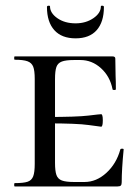

<svg xmlns="http://www.w3.org/2000/svg" viewBox="-20 -671 504 691"><path d="M33 -12Q65 -12 79.5 -17Q94 -22 99.5 -36.5Q105 -51 105 -81V-387Q105 -417 99.5 -431Q94 -445 79 -450.5Q64 -456 33 -456Q31 -456 31 -462Q31 -468 33 -468H385Q395 -468 395 -460L396 -398Q397 -379 397 -350Q397 -347 391 -347Q385 -347 385 -350Q376 -396 343.5 -425.5Q311 -455 269 -455H247Q217 -455 202.5 -449.5Q188 -444 183 -430Q178 -416 178 -386V-85Q178 -56 183 -41.5Q188 -27 202.5 -21.5Q217 -16 247 -16H284Q327 -16 363 -49Q399 -82 413 -133Q414 -136 419.5 -136Q425 -136 425 -133Q418 -61 418 -15Q418 -7 415 -3.5Q412 0 403 0H33Q31 0 31 -6Q31 -12 33 -12ZM147 -227V-250Q257 -250 298 -255Q339 -260 344 -260Q350 -260 350 -238Q350 -215 344 -215Q340 -215 299 -221Q258 -227 147 -227ZM160 -648Q160 -624 186.5 -605.5Q213 -587 252 -587Q289 -587 316 -605.5Q343 -624 343 -648Q343 -651 348.5 -650.5Q354 -650 354 -646Q354 -592 328 -562.5Q302 -533 252 -533Q202 -533 175.5 -562.5Q149 -592 149 -646Q149 -650 154.5 -650.5Q160 -651 160 -648Z"/></svg>

Font: Cormorant SC Medium
Style: Regular
Weight: 500
Designer: Christian Thalmann (Catharsis Fonts)
Foundry: Catharsis Fonts
Version: Version 4.000